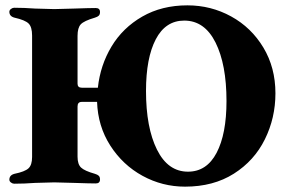

<svg xmlns="http://www.w3.org/2000/svg" viewBox="-20 -684 1075 718"><path d="M343 -303H286Q270 -303 270 -286V-98Q270 -70 283 -57.5Q296 -45 335 -34Q345 -31 349.5 -26.5Q354 -22 354 -13Q354 2 338 2Q316 2 258 0Q202 -2 183 -2Q165 -2 111 0Q71 3 33 3Q27 3 21 -1.5Q15 -6 15 -12Q15 -29 34 -34Q73 -42 86.5 -54.5Q100 -67 100 -97V-551Q100 -583 87 -596Q74 -609 34 -618Q15 -623 15 -640Q15 -646 21 -650.5Q27 -655 33 -655Q70 -655 111 -652Q165 -650 183 -650Q202 -650 258 -652Q316 -654 338 -654Q354 -654 354 -639Q354 -630 349.5 -625.5Q345 -621 335 -618Q294 -606 282 -593Q270 -580 270 -550V-371Q270 -356 286 -356H346Q355 -440 397 -510Q439 -580 512 -622Q585 -664 681 -664Q769 -664 844.5 -622.5Q920 -581 965 -506Q1010 -431 1010 -335Q1010 -243 970.5 -163Q931 -83 854.5 -34.5Q778 14 672 14Q587 14 513 -26.5Q439 -67 392.5 -139.5Q346 -212 343 -303ZM827 -306Q827 -443 786 -525Q745 -607 669 -607Q599 -607 562.5 -537Q526 -467 526 -344Q526 -207 567 -124.5Q608 -42 683 -42Q753 -42 790 -112.5Q827 -183 827 -306Z"/></svg>

Font: EB Garamond ExtraBold
Style: Regular
Weight: 800
Designer: Georg Duffner and Octavio Pardo
Foundry: Georg Duffner
Version: Version 1.000